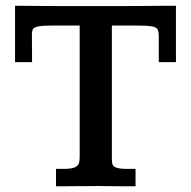

<svg xmlns="http://www.w3.org/2000/svg" viewBox="-20 -653 669 673"><path d="M176.3 0V-61H203.1Q231.4 -61 243.2 -66.9Q254.9 -72.8 257.1 -82.3Q259.3 -91.8 259.3 -102.1V-563.5H162.6Q129.4 -563.5 114.5 -560.5Q99.6 -557.6 95.7 -551Q91.8 -544.4 91.8 -533.2Q91.8 -521 92 -503.2Q92.3 -485.4 92.3 -467.3Q92.3 -449.2 92.3 -435.1H32.7V-632.8Q32.7 -632.8 57.4 -632.6Q82 -632.3 117.4 -632.1Q152.8 -631.8 186.8 -631.8Q220.7 -631.8 238.8 -631.8H425.8Q450.2 -631.8 481.2 -632.1Q512.2 -632.3 542.7 -632.6Q573.2 -632.8 596.7 -632.8V-435.1H536.6V-524.4Q536.6 -541 532.7 -549.3Q528.8 -557.6 512.5 -560.5Q496.1 -563.5 458 -563.5H372.1V-92.8Q372.1 -83 374.8 -75.9Q377.4 -68.8 389.2 -64.9Q400.9 -61 427.7 -61H455.1V0Q424.3 0 394.5 -0.2Q364.7 -0.5 320.8 -1Q313.5 -1 295.4 -0.7Q277.3 -0.5 255.4 -0.5Q233.4 -0.5 212.2 -0.2Q190.9 0 176.3 0Z"/></svg>

Font: Kameron Medium
Style: Regular
Weight: 500
Designer: Vernon Adams
Foundry: Vernon Adams
Version: Version 1.100